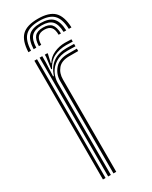

<svg xmlns="http://www.w3.org/2000/svg" viewBox="-197 -796 663 840"><g transform="rotate(-30 134.0 -376.0)"><path d="M100 -530.5 107.5 -588.2V-600H121V-595.5L111.5 -554.2H114Q127.5 -577.2 154 -589.2Q180.5 -601.2 209.2 -601.2Q221.5 -601.2 242 -600.2V-588.5Q225.2 -589.5 210 -589.5Q174 -589.5 146.8 -575.6Q119.5 -561.8 104 -530.5ZM81.2 0V-600H94.5V-568L91.5 -499.5H95Q121.2 -577.5 204.2 -577.5Q214.2 -577.5 224.9 -577.2Q235.5 -577 242 -576.8V-564.8Q235 -565 223.9 -565.2Q212.8 -565.5 202 -565.5Q165.2 -565.5 141.5 -550.2Q117.8 -535 106.2 -511.9Q94.8 -488.8 94.8 -464.8V0ZM54.8 0V-600H68V0ZM108 0V-466Q108 -501.8 130.5 -527.2Q153 -552.8 197 -552.8H242V-540.8Q231.5 -540.8 219.9 -540.8Q208.2 -540.8 197 -540.8Q158 -540.8 140 -519.5Q122 -498.2 122 -466.8V0ZM159.5 -751.5Q103.2 -751.5 78 -726.8Q52.8 -702 50.8 -645.2H64Q65.8 -696.2 88 -718.2Q110.2 -740.2 159.5 -740.2Q208.8 -740.2 231 -718.2Q253.2 -696.2 255 -645.2H268.2Q266 -702 240.8 -726.8Q215.5 -751.5 159.5 -751.5ZM159.5 -729.2Q116.8 -729.2 97.8 -709.8Q78.8 -690.2 77.2 -645.2H90.5Q91.5 -684.2 107.6 -701.1Q123.8 -718 159.5 -718Q195.2 -718 211.2 -701.1Q227.2 -684.2 228.5 -645.2H241.8Q240.2 -690.2 221.1 -709.8Q202 -729.2 159.5 -729.2ZM159.5 -707Q130.5 -707 117.5 -692.6Q104.5 -678.2 103.8 -645.2H115.5Q115.8 -672.2 126.4 -684Q137 -695.8 159.5 -695.8Q182.2 -695.8 192.9 -684Q203.5 -672.2 203.5 -645.2H215.2Q214.2 -678.2 201.4 -692.6Q188.5 -707 159.5 -707Z"/></g></svg>

Font: Big Shoulders Inline Display
Style: Regular
Weight: 400
Designer: Patric King
Foundry: XO Type Co
Version: Version 1.000